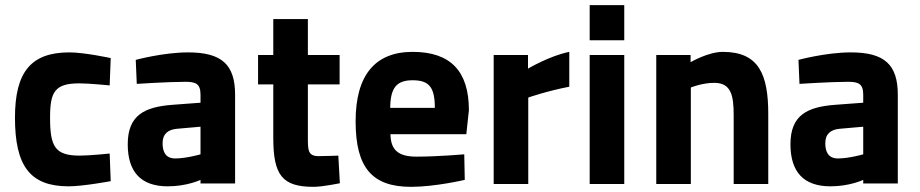

<svg xmlns="http://www.w3.org/2000/svg" viewBox="-20 -713 3565 744"><path d="M249 -510C100 -510 38 -434 38 -257C38 -69 97 9 246 9C302 9 409 -11 409 -11L405 -118C405 -118 327 -110 289 -110C193 -110 174 -145 174 -257C174 -357 192 -390 288 -390C326 -390 405 -382 405 -382L409 -488C409 -488 307 -510 249 -510Z M757 -115C757 -115 702 -99 659 -99C623 -99 610 -123 610 -158C610 -194 631 -211 666 -214L757 -222ZM891 -346C891 -463 839 -510 709 -510C613 -510 506 -481 506 -481L510 -388C510 -388 632 -396 698 -396C738 -396 757 -389 757 -346V-315L650 -307C540 -299 475 -267 475 -154C475 -48 525 9 630 9C705 9 757 -16 757 -16C757 -15 757 -2 757 -2H891V-346Z M1296 -500H1173V-639H1039V-500H980V-386H1039V-178C1039 -34 1074 11 1195 11C1230 11 1297 -3 1297 -3L1291 -110C1291 -110 1243 -108 1215 -108C1173 -108 1173 -131 1173 -181V-386H1296Z M1492 -295C1493 -371 1515 -402 1579 -402C1642 -402 1665 -376 1665 -295H1492ZM1594 -106C1522 -106 1494 -133 1493 -193H1787L1797 -286C1797 -437 1726 -512 1579 -512C1433 -512 1358 -421 1358 -243C1358 -63 1422 11 1573 11C1666 11 1781 -16 1781 -16L1779 -115C1779 -115 1676 -106 1594 -106Z M2027 0V-335C2027 -335 2098 -360 2186 -377V-512C2110 -497 2026 -447 2026 -447V-500H1893V0Z M2399 -557V-693H2265V-557ZM2399 0V-500H2265V0Z M2657 -374C2657 -374 2701 -392 2748 -392C2813 -392 2823 -343 2823 -267V0H2957V-271C2957 -424 2921 -512 2781 -512C2724 -512 2656 -472 2656 -472V-500H2523V0H2657Z M3325 -115C3325 -115 3270 -99 3227 -99C3191 -99 3178 -123 3178 -158C3178 -194 3199 -211 3234 -214L3325 -222ZM3459 -346C3459 -463 3407 -510 3277 -510C3181 -510 3074 -481 3074 -481L3078 -388C3078 -388 3200 -396 3266 -396C3306 -396 3325 -389 3325 -346V-315L3218 -307C3108 -299 3043 -267 3043 -154C3043 -48 3093 9 3198 9C3273 9 3325 -16 3325 -16C3325 -15 3325 -2 3325 -2H3459V-346Z"/></svg>

Font: RazerF5
Style: Bold
Weight: 700
Foundry: Razer Inc.
Version: Version 2